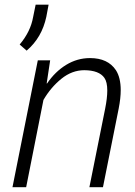

<svg xmlns="http://www.w3.org/2000/svg" viewBox="-20 -780 563 800"><path d="M409 0H352.5L418 -326.5Q427 -371.5 427 -402.5Q427 -438.5 415 -455.5Q393 -487 331.5 -487.5Q280 -487.5 235.8 -451.8Q191.5 -416 161 -363.5L89 0H32L137.5 -528.5H189L174.5 -432.5L176 -432Q209.5 -481.5 255.8 -509.8Q302 -538 355 -538Q429.5 -538 463 -487.5Q483 -456.5 483 -404.5Q483 -371 474.5 -327.5ZM91 -569 62 -594.5Q107.5 -648.5 118 -709L128.5 -760.5H182.5L173 -710Q154.5 -623 91 -569Z"/></svg>

Font: Roberto Sans Light
Style: Italic
Weight: 300
Italic angle: -11°
Designer: Google
Version: Version 1.00;June 11, 2020;FontCreator 12.0.0.2522 64-bit; t